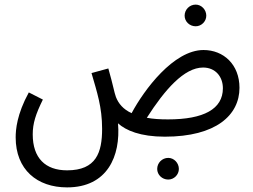

<svg xmlns="http://www.w3.org/2000/svg" viewBox="-20 -581 1097 833"><path d="M829 -467C854 -467 875 -488 875 -513C875 -539 854 -561 829 -561C802 -561 781 -539 781 -513C781 -488 802 -467 829 -467ZM271 232C446 232 504 96 492 -46C526 -15 589 12 695 12C918 12 1019 -82 1019 -200C1019 -301 950 -364 863 -364C733 -364 605 -191 551 -90C514 -107 494 -132 483 -160C475 -182 472 -207 450 -284L377 -264C401 -181 423 -116 423 -22C423 80 398 158 271 158C177 158 122 105 122 2C122 -46 135 -86 166 -149L105 -180C53 -85 48 -18 48 15C48 155 141 232 271 232ZM861 -288C915 -288 947 -248 947 -198C947 -108 864 -63 709 -63C673 -63 643 -65 617 -70C695 -192 779 -288 861 -288ZM710 198C735 198 756 177 756 152C756 126 735 104 710 104C683 104 662 126 662 152C662 177 683 198 710 198Z"/></svg>

Font: Noto Sans Arabic UI XCn
Style: Regular
Weight: 400
Width: 2
Designer: Monotype Design Team, Nadine Chahine and Nizar Qandah
Foundry: Monotype Imaging Inc.
Version: Version 2.010